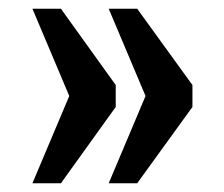

<svg xmlns="http://www.w3.org/2000/svg" viewBox="-20 -489 512 438"><path d="M228 -71H293L419 -245V-295L293 -469H228L312 -270ZM54 -71H119L244 -245V-295L119 -469H54L138 -270Z"/></svg>

Font: Noto Serif Armenian ExtraCondensed ExtraBold
Style: Regular
Weight: 800
Width: 2
Designer: Monotype Design Team
Foundry: Monotype Imaging Inc.
Version: Version 2.008